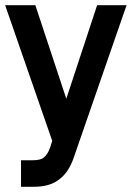

<svg xmlns="http://www.w3.org/2000/svg" viewBox="-34 -547 507 739"><path d="M339.8 -526.9H453.1L249 62Q229 118.7 191.9 145Q156.2 171.9 97.2 171.9H46.9V69.8H91.8Q122.6 69.8 134.8 59.1Q149.4 47.9 159.2 20L167 -4.9L-14.2 -526.9H102.1L221.2 -167Z"/></svg>

Font: D-DIN-PRO SemiBold
Style: Bold
Weight: 600
Designer: datto
Foundry: CyberFei
Version: Version 1.000;hotconv 1.0.109;makeotfexe 2.5.65596